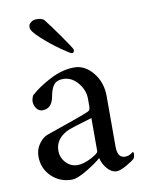

<svg xmlns="http://www.w3.org/2000/svg" viewBox="-76 -694 573 756"><g transform="rotate(-10 210.5 -316.0)"><path d="M125 -638.7Q131.3 -638.7 137.7 -637Q144 -635.3 147.2 -633.5Q150.4 -631.8 151.4 -630.9Q174.8 -601.6 210.4 -550.5Q246.1 -499.5 246.1 -495.1Q246.1 -482.4 237.3 -482.4Q231.9 -482.4 195.8 -507.6Q159.7 -532.7 124.8 -564.5Q89.8 -596.2 89.8 -610.4Q89.8 -615.2 91.1 -620.4Q92.3 -625.5 100.8 -632.1Q109.4 -638.7 125 -638.7ZM182.6 -44.9Q206.5 -44.9 237.1 -60.8Q267.6 -76.7 267.6 -85V-217.8Q191.9 -195.3 176.8 -189.5Q148.9 -178.7 133.1 -159.4Q117.2 -140.1 117.2 -113.3Q117.2 -85.9 136.2 -65.4Q155.3 -44.9 182.6 -44.9ZM235.4 -425.8Q277.8 -425.8 309.8 -386.7Q341.8 -347.7 341.8 -292V-90.8Q341.8 -44.9 372.1 -44.9Q376.5 -44.9 380.6 -45.7Q384.8 -46.4 387.7 -47.6Q390.6 -48.8 393.8 -50.5Q397 -52.2 398.7 -53.5Q400.4 -54.7 402.1 -56.2Q403.8 -57.6 404.3 -57.6Q408.2 -57.6 408.2 -49.8Q408.2 -39.6 403.3 -31.2Q392.1 -21 367.9 -7.6Q343.8 5.9 330.1 5.9Q309.6 5.9 292.5 -13.9Q275.4 -33.7 270.5 -57.6Q256.3 -43.5 214.6 -17.8Q172.9 7.8 150.4 7.8Q102.1 7.8 69.1 -24.7Q36.1 -57.1 36.1 -104.5Q36.1 -132.3 51.5 -154.1Q66.9 -175.8 85 -182.6Q101.1 -188.5 143.6 -203.1Q186 -217.8 214.6 -228Q243.2 -238.3 255.9 -244.1Q263.2 -247.1 265.4 -251.5Q267.6 -255.9 267.6 -268.6V-294.9Q267.6 -329.6 242.9 -359.1Q218.3 -388.7 183.6 -388.7Q159.2 -388.7 147.2 -373.8Q135.3 -358.9 129.9 -328.1Q121.6 -281.2 84 -281.2Q69.3 -281.2 60.1 -293.9Q50.8 -306.6 50.8 -322.3Q50.8 -326.2 53 -334.2Q55.2 -342.3 57.6 -345.7Q87.9 -374 137.9 -399.9Q188 -425.8 235.4 -425.8Z"/></g></svg>

Font: Amiri
Style: Regular
Weight: 400
Designer: Khaled Hosny
Version: Version 000.108